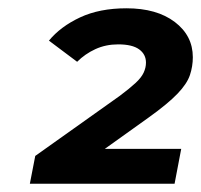

<svg xmlns="http://www.w3.org/2000/svg" viewBox="-20 -770 485 463"><path d="M52 -327 65 -394 269 -539Q293 -557 307 -570Q321 -583 326.5 -595Q332 -607 332 -619Q332 -639 315.5 -651Q299 -663 265 -663Q235 -663 210 -651.5Q185 -640 166 -621L98 -672Q126 -706 173 -728Q220 -750 285 -750Q358 -750 401.5 -717Q445 -684 445 -632Q445 -610 438 -589Q431 -568 408 -544Q385 -520 339 -487L181 -374L161 -411H417L401 -327Z"/></svg>

Font: Montserrat Thin
Style: Bold Italic
Weight: 700
Italic angle: -11.3°
Version: Version 9.000